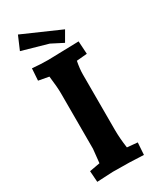

<svg xmlns="http://www.w3.org/2000/svg" viewBox="-228 -975 862 1048"><g transform="rotate(-30 202.5 -451.5)"><path d="M116 -77 125 -163V-512Q125 -551 116 -623L51 -635L56 -710Q109 -705 156 -705L350 -710L355 -629L289 -623Q280 -578 280 -542V-193Q280 -140 289 -77L354 -71L349 5Q268 0 155 0L55 5L50 -65ZM319 -804 282 -740 208 -778 46 -824 82 -908Z"/></g></svg>

Font: Andada SC
Style: Bold
Weight: 700
Designer: Carolina Giovagnoli
Foundry: Carolina Giovagnoli
Version: Version 1.003